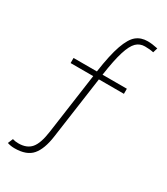

<svg xmlns="http://www.w3.org/2000/svg" viewBox="-234 -880 1021 1176"><g transform="rotate(30 276.0 -292.0)"><path d="M313 -464H485V-428H308L246 13Q233 106 194.5 151Q156 196 71 196Q44 196 20 188L35 152Q53 158 77 158Q136 158 166 122.5Q196 87 208 0L268 -428H108V-464H273Q291 -590 315.5 -659Q340 -728 372 -754Q404 -780 451 -780Q482 -780 523 -771L513 -738Q487 -744 452 -744Q416 -744 391.5 -720Q367 -696 348 -635.5Q329 -575 313 -464Z"/></g></svg>

Font: Krub ExtraLight
Style: Regular
Weight: 275
Designer: Ekaluck Peanpanawate
Foundry: Cadson Demak Co.,Ltd.
Version: Version 1.000; ttfautohint (v1.6)